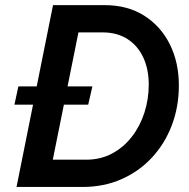

<svg xmlns="http://www.w3.org/2000/svg" viewBox="-20 -740 749 760"><path d="M45.4 0 189.9 -719.7H394Q484.9 -719.7 550.8 -678Q616.7 -636.2 652.3 -564.5Q688 -492.7 688 -401.9Q688 -317.9 660.4 -244.9Q632.8 -171.9 582 -116.9Q531.2 -62 461.4 -31Q391.6 0 307.1 0ZM189 -107.9H321.3Q377.9 -107.9 423.6 -132.3Q469.2 -156.7 501.7 -198.5Q534.2 -240.2 551.5 -293.7Q568.8 -347.2 568.8 -405.3Q568.8 -465.3 547.4 -512Q525.9 -558.6 484.9 -585.2Q443.8 -611.8 385.3 -611.8H290.5ZM37.1 -325.7 52.7 -397.9H345.7L329.1 -325.7Z"/></svg>

Font: Reddit Sans SemiBold
Style: Italic
Weight: 600
Italic angle: -11.25°
Designer: Stephen Hutchings
Version: Version 1.013